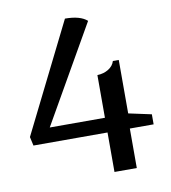

<svg xmlns="http://www.w3.org/2000/svg" viewBox="-75 -707 687 771"><g transform="rotate(-10 269.0 -321.5)"><path d="M330 -222V-396Q356 -397 375.5 -409Q395 -421 401 -441H425V-223L518 -203V-162H421V-1H330V-162H28L20 -198L241 -642Q303 -642 331 -617L105 -222Z"/></g></svg>

Font: Cambo
Style: Regular
Weight: 400
Designer: Carolina Giovagnoli, Andres Torresi
Foundry: Carolina Giovagnoli, Andres Torresi
Version: Version 2.001